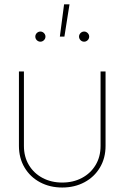

<svg xmlns="http://www.w3.org/2000/svg" viewBox="-20 -838 561 866"><path d="M65.4 -179.7V-515.6H87.9V-179.7Q87.9 -130.9 110.4 -93.5Q132.8 -56.2 172.1 -35.4Q211.4 -14.6 260.7 -14.6Q310.1 -14.6 349.4 -35.4Q388.7 -56.2 411.1 -93.5Q433.6 -130.9 433.6 -179.7V-515.6H456.1V-179.7Q456.1 -125 430.7 -82.3Q405.3 -39.6 360.8 -15.9Q316.4 7.8 260.7 7.8Q205.1 7.8 160.6 -15.9Q116.2 -39.6 90.8 -82.3Q65.4 -125 65.4 -179.7ZM336.4 -672.9Q336.4 -679.2 339.6 -684.3Q342.8 -689.5 347.9 -692.6Q353 -695.8 359.4 -695.8Q365.7 -695.8 370.8 -692.6Q376 -689.5 379.2 -684.3Q382.3 -679.2 382.3 -672.9Q382.3 -666.5 379.2 -661.4Q376 -656.2 370.8 -653.1Q365.7 -649.9 359.4 -649.9Q353 -649.9 347.9 -653.1Q342.8 -656.2 339.6 -661.4Q336.4 -666.5 336.4 -672.9ZM139.2 -672.9Q139.2 -679.2 142.3 -684.3Q145.5 -689.5 150.6 -692.6Q155.8 -695.8 162.1 -695.8Q168.5 -695.8 173.6 -692.6Q178.7 -689.5 181.9 -684.3Q185.1 -679.2 185.1 -672.9Q185.1 -666.5 181.9 -661.4Q178.7 -656.2 173.6 -653.1Q168.5 -649.9 162.1 -649.9Q155.8 -649.9 150.6 -653.1Q145.5 -656.2 142.3 -661.4Q139.2 -666.5 139.2 -672.9ZM269 -818.4H293.5L270.5 -672.9H250Z"/></svg>

Font: Intratopia Thin
Style: Regular
Weight: 100
Designer: Rasmus Andersson
Foundry: rsms
Version: Version 3.000;Glyphs 3.2.3 (3260)